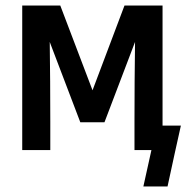

<svg xmlns="http://www.w3.org/2000/svg" viewBox="-20 -540 671 691"><path d="M583 131H496L525 0H464V-104Q464 -175 464.5 -246.5Q465 -318 466 -389L356 -100H269L159 -389Q160 -318 160.5 -246.5Q161 -175 161 -104V0H60V-520H197L313 -215L428 -520H565V-88H631L609 11Z"/></svg>

Font: Zed Sans Semibold
Style: Regular
Weight: 600
Designer: Belleve Invis
Foundry: Belleve Invis
Version: Version 1.0.0; ttfautohint (v1.8.4)